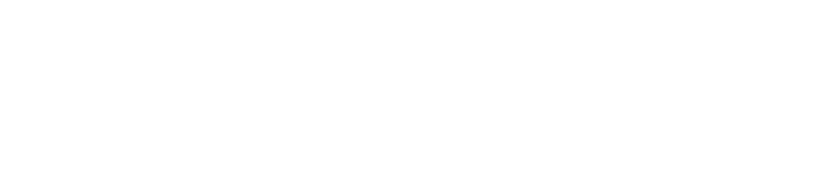

<svg xmlns="http://www.w3.org/2000/svg" viewBox="-30 -83 724 166"><g transform="rotate(10 332.0 0.0)"><path d="M-12 0Z"/></g></svg>

Font: MewTooHand
Style: CondIta
Weight: 400
Designer: Mew Too, Robert Jablonski
Version: Version 0.77